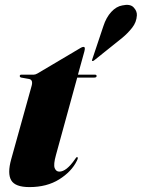

<svg xmlns="http://www.w3.org/2000/svg" viewBox="-20 -752 578 782"><path d="M97.5 -430.5 66.5 -436Q60.5 -437.5 60.5 -442.5Q60.5 -448 67.5 -448H118Q124.5 -448 133 -453L308.5 -557Q314.5 -561 320.5 -561Q325.5 -561 325.5 -554Q325.5 -550 323.5 -542L297.5 -448H366Q373.5 -448 373.5 -442.5Q373.5 -436 363.5 -436H294.5L208 -121Q197 -81.5 202.8 -67.2Q208.5 -53 221.5 -53Q250.5 -53 285 -103Q289 -109 290.5 -110.5Q292 -112 294 -112Q300.5 -112 293 -97Q271.5 -53 221.2 -21.5Q171 10 100 10Q42 10 25.8 -17.5Q9.5 -45 25.5 -103L109 -403Q115.5 -427.5 97.5 -430.5ZM401 -645.5Q412.5 -681 433.2 -703.5Q454 -726 478.5 -730Q510 -737 524.2 -722Q538.5 -707 537.5 -689.5Q536 -661.5 518.2 -639Q500.5 -616.5 477.5 -597.5L362 -505Q359 -503 355 -504Q354 -505.5 354.8 -507.2Q355.5 -509 356 -511Z"/></svg>

Font: Fraunces 144pt S000 Black
Style: Italic
Weight: 900
Italic angle: -16°
Version: Version 1.000; ttfautohint (v1.8.3)